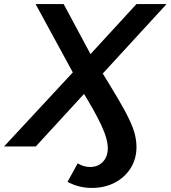

<svg xmlns="http://www.w3.org/2000/svg" viewBox="-61 -720 839 944"><path d="M-41 0 297 -364 114 -700H252L384 -454L610 -700H758L115 0ZM390 204Q326 204 271 174L321 83Q349 101 382 101Q421 101 445 75.5Q469 50 469 9Q469 -13 461.5 -40.5Q454 -68 437.5 -103.5Q421 -139 395 -185.5Q369 -232 331 -292L428 -385Q483 -296 519 -235Q555 -174 575 -131.5Q595 -89 602.5 -57.5Q610 -26 610 3Q610 61 581.5 106.5Q553 152 503.5 178Q454 204 390 204Z"/></svg>

Font: MOST Montserrat SemiBold
Style: Italic
Weight: 600
Italic angle: -11.3°
Designer: Julieta Ulanovsky
Foundry: Julieta Ulanovsky
Version: Version 8.000;March 11, 2024;FontCreator 15.0.0.2926 64-bit